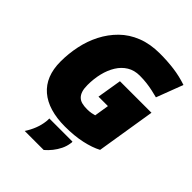

<svg xmlns="http://www.w3.org/2000/svg" viewBox="-255 -836 1163 1163"><g transform="rotate(45 327.0 -254.5)"><path d="M324 10Q254 10 198.5 -6.5Q143 -23 104.5 -56Q66 -89 46.5 -137.5Q27 -186 27 -250Q27 -318 41 -384.5Q55 -451 85 -509.5Q115 -568 161 -613.5Q207 -659 271.5 -684.5Q336 -710 418 -710Q483 -710 540.5 -702.5Q598 -695 654 -676L589 -505Q566 -511 541 -516.5Q516 -522 488 -525.5Q460 -529 427 -529Q381 -529 346.5 -508Q312 -487 289 -450Q266 -413 254.5 -365.5Q243 -318 243 -265Q243 -234 249.5 -214Q256 -194 268.5 -181.5Q281 -169 300 -164Q319 -159 345 -159Q365 -159 381 -162Q397 -165 406 -168L421 -262H340L366 -420H636L575 -41Q532 -18 468.5 -4Q405 10 324 10ZM223 42H421Q422 45 422 48.5Q422 52 421 55Q417 85 404 111.5Q391 138 373 160.5Q355 183 334 201H171Q192 169 205 135.5Q218 102 222 68Q223 61 223 54.5Q223 48 223 42Z"/></g></svg>

Font: Georama ExtraCondensed Thin Black
Style: Italic
Weight: 900
Italic angle: -9°
Version: Version 1.001